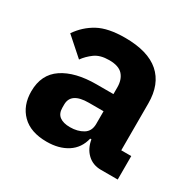

<svg xmlns="http://www.w3.org/2000/svg" viewBox="-126 -670 822 815"><g transform="rotate(30 284.5 -262.5)"><path d="M457 0Q417 0 390.5 -25Q364 -50 357 -92H351Q339 -41 298 -14.5Q257 12 197 12Q118 12 76 -30Q34 -72 34 -141Q34 -224 94.5 -264.5Q155 -305 259 -305H342V-338Q342 -376 322 -398.5Q302 -421 255 -421Q211 -421 185 -402Q159 -383 142 -359L54 -437Q86 -484 134.5 -510.5Q183 -537 266 -537Q378 -537 434 -488Q490 -439 490 -345V-115H539V0ZM252 -91Q289 -91 315.5 -107Q342 -123 342 -159V-221H270Q183 -221 183 -162V-147Q183 -118 201 -104.5Q219 -91 252 -91Z"/></g></svg>

Font: IBM Plex Sans KR
Style: Bold
Weight: 700
Designer: Mike Abbink; Paul van der Laan; Pieter van Rosmalen; Wujin Sim; Chorong Kim; Dohee Lee;
Foundry: Sandoll Inc.
Version: Version 1.001